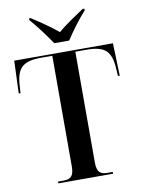

<svg xmlns="http://www.w3.org/2000/svg" viewBox="-99 -999 794 1067"><g transform="rotate(-10 297.5 -465.5)"><path d="M255 -771H339C368 -816 417 -882 453 -921V-931H443C403 -904 338 -862 297 -826C255 -862 190 -905 150 -931H141V-921C176 -882 225 -816 255 -771ZM142 0H451V-10H421C381 -10 362 -24 362 -80V-704H427C528 -704 563 -671 569 -575L572 -530H582L576 -714H19L12 -530H22L25 -575C31 -671 67 -704 167 -704H232V-80C232 -24 213 -10 173 -10H142Z"/></g></svg>

Font: Noto Serif Display SemiCondensed SemiBold
Style: Regular
Weight: 600
Width: 4
Designer: Monotype Design Team
Foundry: Monotype Imaging Inc.
Version: Version 2.009